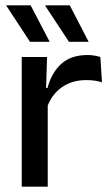

<svg xmlns="http://www.w3.org/2000/svg" viewBox="-20 -704 417 724"><path d="M156 -295.5 135 -372H159Q174.5 -430 211 -463.2Q247.5 -496.5 310.5 -496.5Q325.5 -496.5 337.2 -494.2Q349 -492 358.5 -489L364.5 -393.5Q352.5 -397.5 337.5 -399.8Q322.5 -402 305 -402Q251.5 -402 212.5 -374.5Q173.5 -347 156 -295.5ZM62 0V-489H157.5L153 -346.5L160 -339.5V0ZM95.5 -684 167 -547V-546.5H93L3.5 -683V-684ZM243 -684 314 -547V-546.5H240L151 -681.5V-684Z"/></svg>

Font: Anek Latin Medium Medium
Style: Regular
Weight: 500
Version: Version 1.003